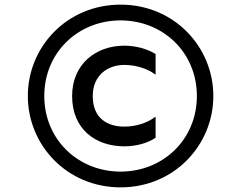

<svg xmlns="http://www.w3.org/2000/svg" viewBox="-20 -762 1040 828"><path d="M500 46C732 46 900 -137 900 -348C900 -559 732 -742 500 -742C268 -742 100 -559 100 -348C100 -137 268 46 500 46ZM171 -348C171 -536 317 -674 500 -674C683 -674 829 -536 829 -348C829 -160 683 -22 500 -22C317 -22 171 -160 171 -348ZM291 -348C291 -203 394 -131 516 -131C564 -131 614 -143 651 -168V-259C612 -229 561 -216 516 -216C444 -216 380 -251 380 -348C380 -437 444 -482 516 -482C561 -482 612 -469 651 -440V-529C614 -552 564 -565 516 -565C394 -565 291 -486 291 -348Z"/></svg>

Font: KT Kiyosuna Sans Bold
Style: Regular
Weight: 700
Designer: [Zen Kaku Gothic] Yoshimichi Ohira
Version: Version 1.010;Glyphs 3.1.2 (3151)